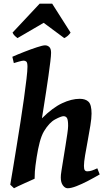

<svg xmlns="http://www.w3.org/2000/svg" viewBox="-20 -984 565 1024"><path d="M511.7 -53.7Q481.4 -36.1 448.7 -19Q416 -2 387.5 9Q358.9 20 340.8 20Q326.7 20 315.4 4.6Q304.2 -10.7 304.2 -37.1Q303.7 -47.4 307.9 -74.2Q312 -101.1 317.9 -136.2Q323.7 -171.4 329.3 -206.8Q335 -242.2 339.1 -270.8Q343.3 -299.3 343.3 -312.5Q343.3 -344.2 337.4 -354.2Q331.5 -364.3 318.8 -364.3Q306.2 -364.3 274.4 -347.4Q242.7 -330.6 214.8 -284.2Q201.2 -261.2 191.9 -225.8Q182.6 -190.4 175.8 -147Q167.5 -93.3 166 -69.6Q164.6 -45.9 164.6 -30.8Q158.2 -27.8 142.8 -21Q127.4 -14.2 109.1 -5.9Q90.8 2.4 75.7 9.5Q60.5 16.6 54.7 20L34.7 1Q40.5 -33.7 49.6 -87.6Q58.6 -141.6 68.8 -205.3Q79.1 -269 89.4 -334.5Q99.6 -399.9 107.9 -459.2Q116.2 -518.6 121.3 -563Q126.5 -607.4 126.5 -627.9Q126.5 -650.4 120.4 -655.5Q114.3 -660.6 106.4 -660.6Q98.6 -660.6 80.8 -655.5Q63 -650.4 53.7 -647.5L45.9 -681.2Q73.2 -693.4 109.4 -707.5Q145.5 -721.7 176.8 -731.9Q208 -742.2 220.2 -742.2Q233.4 -742.2 242.9 -733.4Q252.4 -724.6 252.4 -702.1Q252.4 -688.5 248.5 -655.5Q244.6 -622.6 238.5 -579.8Q232.4 -537.1 225.6 -492.9Q218.8 -448.7 212.9 -411.6Q207 -374.5 203.6 -353Q260.7 -409.7 311 -433.3Q361.3 -457 405.3 -457Q436 -457 452.1 -441.4Q468.3 -425.8 468.3 -378.4Q468.3 -353 461.9 -314.2Q455.6 -275.4 447.8 -233.4Q439.9 -191.4 433.8 -155.3Q427.7 -119.1 427.7 -99.1Q427.7 -82.5 432.1 -76.4Q436.5 -70.3 445.3 -70.3Q458.5 -70.3 470.5 -74.5Q482.4 -78.6 499 -86.4ZM356.4 -810.1Q349.6 -799.8 340.1 -792Q330.6 -784.2 322.8 -780.8L212.9 -862.3L73.2 -780.8Q68.8 -783.7 60.1 -791.7Q51.3 -799.8 46.9 -810.1L191.4 -964.4H258.3Z"/></svg>

Font: Gentium Plus
Style: Bold Italic
Weight: 700
Italic angle: -8°
Designer: Victor Gaultney, Annie Olsen, Iska Routamaa, Becca Hirsbrunner
Foundry: SIL International
Version: Version 6.101